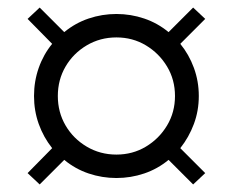

<svg xmlns="http://www.w3.org/2000/svg" viewBox="-20 -575 616 508"><path d="M85 -87 53 -117 118 -183Q95 -212 82.5 -247Q70 -282 70 -321Q70 -360 82.5 -395.5Q95 -431 118 -459L53 -525L85 -555L150 -490Q179 -514 214.5 -526Q250 -538 288 -538Q326 -538 361.5 -526Q397 -514 426 -490L491 -555L523 -525L457 -459Q480 -431 493 -395.5Q506 -360 506 -321Q506 -282 493 -247Q480 -212 457 -183L523 -117L491 -87L426 -152Q397 -128 361.5 -116Q326 -104 288 -104Q250 -104 214.5 -116Q179 -128 150 -152ZM288 -166Q331 -166 366 -187Q401 -208 422 -243Q443 -278 443 -321Q443 -364 422 -399Q401 -434 366 -455Q331 -476 288 -476Q245 -476 209.5 -455Q174 -434 153.5 -399Q133 -364 133 -321Q133 -278 153.5 -243Q174 -208 209.5 -187Q245 -166 288 -166Z"/></svg>

Font: Atkinson Hyperlegible Next Light
Style: Regular
Weight: 300
Designer: Elliott Scott, Megan Eiswerth, Linus Boman, Theodore Petrosky, Letters from Sweden
Foundry: Applied Design Works, Letters from Sweden
Version: Version 2.001